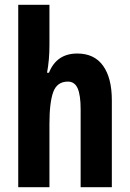

<svg xmlns="http://www.w3.org/2000/svg" viewBox="-20 -780 541 800"><path d="M186 -591Q186 -530 176 -477H184Q216 -557 302 -557Q373 -557 409.5 -506Q446 -455 446 -362V0H316V-324Q316 -384 303.5 -412Q291 -440 263 -440Q218 -440 202 -397Q186 -354 186 -263V0H56V-760H186Z"/></svg>

Font: Noto Sans Khmer UI ExtraCondensed
Style: Bold
Weight: 700
Width: 2
Designer: Danh Hong and the Monotype Design Team
Foundry: Monotype Imaging Inc.
Version: Version 2.002; ttfautohint (v1.8.4.7-5d5b)